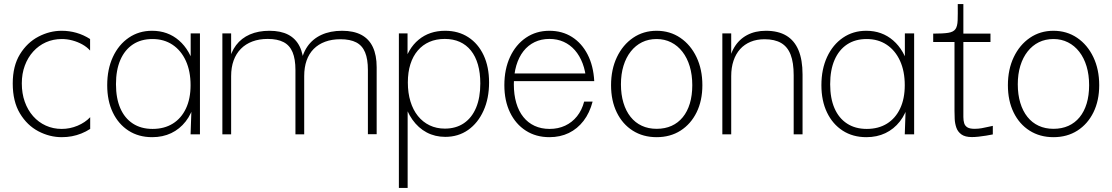

<svg xmlns="http://www.w3.org/2000/svg" viewBox="-20 -659 5456 942"><path d="M283 14Q223.5 14 168.2 -15Q113 -44 77.8 -102.5Q42.5 -161 42.5 -249.5Q42.5 -335.5 78 -393Q113.5 -450.5 168.5 -479.2Q223.5 -508 282.5 -508Q320 -508 355 -498Q390 -488 422 -467.5V-411Q406.5 -428.5 384 -441Q361.5 -453.5 335.5 -460.5Q309.5 -467.5 283.5 -467.5Q241 -467.5 205.2 -451.5Q169.5 -435.5 143 -406.2Q116.5 -377 101.8 -337.2Q87 -297.5 87 -250Q87 -200.5 101.5 -159.8Q116 -119 142.5 -89Q169 -59 204.8 -42.8Q240.5 -26.5 283 -26.5Q323 -26.5 360.5 -42.2Q398 -58 422.5 -84V-26.5Q401.5 -13 379 -4Q356.5 5 332.8 9.5Q309 14 283 14Z M726.5 14Q660 14 610.5 -18Q561 -50 533.5 -107.2Q506 -164.5 506 -241Q506 -319.5 534 -379.8Q562 -440 611.8 -474Q661.5 -508 726 -508Q803.5 -508 858.2 -460.5Q913 -413 935.5 -326.5L915.5 -313.5V-495H961V0H915L921 -171L934.5 -155Q920.5 -101 891 -63.2Q861.5 -25.5 820 -5.8Q778.5 14 726.5 14ZM728.5 -26.5Q786 -26.5 827.8 -52.5Q869.5 -78.5 892.2 -126.5Q915 -174.5 915 -241Q915 -309.5 891.8 -360.5Q868.5 -411.5 826.5 -439.5Q784.5 -467.5 728 -467.5Q672 -467.5 632 -441Q592 -414.5 570.5 -365Q549 -315.5 549 -246Q549 -177 570.2 -128Q591.5 -79 631.8 -52.8Q672 -26.5 728.5 -26.5Z M1071 0V-495H1114V-329.5L1102.5 -352.5Q1112 -402.5 1138.2 -437.2Q1164.5 -472 1206 -490Q1247.5 -508 1302 -508Q1357 -508 1393.8 -489Q1430.5 -470 1449.8 -431.8Q1469 -393.5 1470.5 -335.5L1454.5 -336.5Q1461.5 -391.5 1487.5 -429.8Q1513.5 -468 1557 -488Q1600.5 -508 1658.5 -508Q1715 -508 1752.8 -488Q1790.5 -468 1809.2 -428.2Q1828 -388.5 1828 -329V-0.5H1785V-315.5Q1785 -369 1771.2 -402.2Q1757.5 -435.5 1727.8 -451Q1698 -466.5 1650 -466.5Q1608 -466.5 1575 -454.2Q1542 -442 1519 -418.8Q1496 -395.5 1484.2 -362Q1472.5 -328.5 1472.5 -285.5V0H1429.5V-315.5Q1429.5 -369 1415.5 -402.8Q1401.5 -436.5 1371.5 -452.2Q1341.5 -468 1293.5 -468Q1251.5 -468 1218.2 -455.5Q1185 -443 1161.8 -419.5Q1138.5 -396 1126.2 -362.2Q1114 -328.5 1114 -285.5V0Z M1937 263V-495H1979.5V-325.5L1960 -338.5Q1981 -420.5 2034 -464.2Q2087 -508 2164 -508Q2229 -508 2277.5 -476.5Q2326 -445 2352.8 -388Q2379.5 -331 2379.5 -254.5Q2379.5 -176 2352.2 -115.8Q2325 -55.5 2276.8 -21.5Q2228.5 12.5 2164.5 12.5Q2114.5 12.5 2073.5 -9.2Q2032.5 -31 2003.5 -71.8Q1974.5 -112.5 1960 -169.5L1980 -182V263ZM2162.5 -28Q2217 -28 2256 -54.5Q2295 -81 2315.8 -130.5Q2336.5 -180 2336.5 -249.5Q2336.5 -301.5 2324.8 -342.2Q2313 -383 2290.5 -411Q2268 -439 2235.8 -453.5Q2203.5 -468 2162 -468Q2120 -468 2086.8 -453.5Q2053.5 -439 2029.8 -411.2Q2006 -383.5 1993.5 -344Q1981 -304.5 1981 -254.5Q1981 -203 1993.8 -161.2Q2006.5 -119.5 2030.5 -89.8Q2054.5 -60 2088 -44Q2121.5 -28 2162.5 -28Z M2675.5 14Q2609.5 14 2559.8 -18Q2510 -50 2482.2 -107.5Q2454.5 -165 2454.5 -241Q2454.5 -319.5 2482.5 -379.8Q2510.5 -440 2560.5 -474Q2610.5 -508 2675.5 -508Q2738.5 -508 2786.5 -477.5Q2834.5 -447 2863 -391.5Q2891.5 -336 2895.5 -261H2856.5Q2853 -309.5 2838.5 -347.8Q2824 -386 2800.5 -412.8Q2777 -439.5 2745.5 -453.8Q2714 -468 2675.5 -468Q2635.5 -468 2603.2 -452.5Q2571 -437 2548.2 -408Q2525.5 -379 2513.2 -337.8Q2501 -296.5 2501 -245.5Q2501 -194.5 2513 -153.8Q2525 -113 2547.8 -84.8Q2570.5 -56.5 2603 -41.5Q2635.5 -26.5 2676.5 -26.5Q2718.5 -26.5 2752.8 -42.5Q2787 -58.5 2811 -88.5Q2835 -118.5 2846 -160.5H2887.5Q2873 -105 2843 -66Q2813 -27 2770.8 -6.5Q2728.5 14 2675.5 14ZM2475.5 -261V-298.5H2880L2881.5 -261Z M3201.5 14Q3135 14 3084.5 -18Q3034 -50 3006 -107.5Q2978 -165 2978 -241Q2978 -318.5 3006.8 -378.8Q3035.5 -439 3086 -473.5Q3136.5 -508 3201.5 -508Q3267 -508 3317.8 -473.5Q3368.5 -439 3397.2 -378.8Q3426 -318.5 3426 -241Q3426 -165.5 3397.8 -108Q3369.5 -50.5 3319 -18.2Q3268.5 14 3201.5 14ZM3201.5 -27Q3242.5 -27 3274.8 -41.5Q3307 -56 3329.8 -83.8Q3352.5 -111.5 3364.5 -151.2Q3376.5 -191 3376.5 -241Q3376.5 -292 3364 -333.5Q3351.5 -375 3328.2 -405Q3305 -435 3272.8 -451.2Q3240.5 -467.5 3201.5 -467.5Q3162 -467.5 3130 -451.8Q3098 -436 3074.8 -406.5Q3051.5 -377 3039 -336.2Q3026.5 -295.5 3026.5 -245.5Q3026.5 -195 3038.8 -154.5Q3051 -114 3073.8 -85.5Q3096.5 -57 3128.8 -42Q3161 -27 3201.5 -27Z M3524 0V-495H3567.5V-334L3554.5 -330.5Q3558.5 -386 3582 -425.8Q3605.5 -465.5 3645.2 -486.8Q3685 -508 3737.5 -508Q3798 -508 3837.8 -484.2Q3877.5 -460.5 3897.5 -413Q3917.5 -365.5 3917.5 -293.5V0H3874V-290Q3874 -352 3859 -390.8Q3844 -429.5 3812.5 -448Q3781 -466.5 3731 -466.5Q3693 -466.5 3662.8 -454Q3632.5 -441.5 3611.2 -418Q3590 -394.5 3578.8 -361Q3567.5 -327.5 3567.5 -285.5V0Z M4230.5 14Q4164 14 4114.5 -18Q4065 -50 4037.5 -107.2Q4010 -164.5 4010 -241Q4010 -319.5 4038 -379.8Q4066 -440 4115.8 -474Q4165.5 -508 4230 -508Q4307.5 -508 4362.2 -460.5Q4417 -413 4439.5 -326.5L4419.5 -313.5V-495H4465V0H4419L4425 -171L4438.5 -155Q4424.5 -101 4395 -63.2Q4365.5 -25.5 4324 -5.8Q4282.5 14 4230.5 14ZM4232.5 -26.5Q4290 -26.5 4331.8 -52.5Q4373.5 -78.5 4396.2 -126.5Q4419 -174.5 4419 -241Q4419 -309.5 4395.8 -360.5Q4372.5 -411.5 4330.5 -439.5Q4288.5 -467.5 4232 -467.5Q4176 -467.5 4136 -441Q4096 -414.5 4074.5 -365Q4053 -315.5 4053 -246Q4053 -177 4074.2 -128Q4095.5 -79 4135.8 -52.8Q4176 -26.5 4232.5 -26.5Z M4748.5 13.5Q4715 13.5 4697 0.5Q4679 -12.5 4672 -33Q4665 -53.5 4664 -75.5Q4663 -97.5 4663 -115.5V-453H4558.5V-494Q4607 -494 4632.2 -498Q4657.5 -502 4667.5 -516Q4677.5 -530 4678.5 -559.5Q4679.5 -589 4679 -639H4706.5V-494H4839.5V-453H4706.5V-122.5Q4706.5 -102 4706.5 -84.8Q4706.5 -67.5 4710.5 -54.5Q4714.5 -41.5 4726.2 -34.2Q4738 -27 4761.5 -27Q4779.5 -27 4796.5 -30Q4813.5 -33 4827.8 -36.5Q4842 -40 4851 -41.5V0.5Q4836.5 3.5 4818 6.5Q4799.5 9.5 4781.2 11.5Q4763 13.5 4748.5 13.5Z M5148.5 14Q5082 14 5031.5 -18Q4981 -50 4953 -107.5Q4925 -165 4925 -241Q4925 -318.5 4953.8 -378.8Q4982.5 -439 5033 -473.5Q5083.5 -508 5148.5 -508Q5214 -508 5264.8 -473.5Q5315.5 -439 5344.2 -378.8Q5373 -318.5 5373 -241Q5373 -165.5 5344.8 -108Q5316.5 -50.5 5266 -18.2Q5215.5 14 5148.5 14ZM5148.5 -27Q5189.5 -27 5221.8 -41.5Q5254 -56 5276.8 -83.8Q5299.5 -111.5 5311.5 -151.2Q5323.5 -191 5323.5 -241Q5323.5 -292 5311 -333.5Q5298.5 -375 5275.2 -405Q5252 -435 5219.8 -451.2Q5187.5 -467.5 5148.5 -467.5Q5109 -467.5 5077 -451.8Q5045 -436 5021.8 -406.5Q4998.5 -377 4986 -336.2Q4973.5 -295.5 4973.5 -245.5Q4973.5 -195 4985.8 -154.5Q4998 -114 5020.8 -85.5Q5043.5 -57 5075.8 -42Q5108 -27 5148.5 -27Z"/></svg>

Font: Russolo 10pt ExtraLight
Style: Regular
Weight: 200
Designer: Micah Stupak-Hahn
Version: Version 1.000